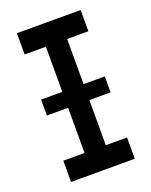

<svg xmlns="http://www.w3.org/2000/svg" viewBox="-127 -726 628 796"><g transform="rotate(-20 187.5 -328.0)"><path d="M140.6 -363.3V-562.5H46.9V-656.2H328.1V-562.5H234.4V-363.3H328.1V-293H234.4V-93.8H328.1V0H46.9V-93.8H140.6V-293H46.9V-363.3Z"/></g></svg>

Font: Lambda
Style: Regular
Weight: 400
Designer: GGBotNet
Version: 0.22